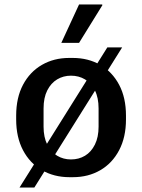

<svg xmlns="http://www.w3.org/2000/svg" viewBox="-20 -779 633 855"><path d="M289 10Q221 10 167 -21Q113 -52 82.5 -110Q52 -168 52 -247V-264Q52 -344 82.5 -401.5Q113 -459 166.5 -490Q220 -521 288 -521H304Q373 -521 426.5 -490Q480 -459 510.5 -401.5Q541 -344 541 -264V-247Q541 -168 510.5 -110Q480 -52 426.5 -21Q373 10 305 10ZM296 -69Q331 -69 358.5 -85.5Q386 -102 402.5 -135Q419 -168 419 -215V-296Q419 -344 402.5 -376.5Q386 -409 358.5 -425.5Q331 -442 296 -442Q262 -442 234.5 -425.5Q207 -409 190.5 -376.5Q174 -344 174 -296V-215Q174 -168 190.5 -135Q207 -102 234.5 -85.5Q262 -69 296 -69ZM67 56 458 -568H524L133 56ZM253 -588 332 -759H435L436 -756L332 -588Z"/></svg>

Font: Chivo Medium Medium
Style: Regular
Weight: 500
Version: Version 2.002